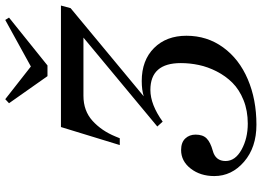

<svg xmlns="http://www.w3.org/2000/svg" viewBox="-150 -810 978 717"><g transform="rotate(-90 338.5 -451.0)"><path d="M181.2 -492.2H155.8L223.1 -711.9H676.8L667 -675.8L337.9 -402.8Q361.8 -410.2 395 -410.2Q472.2 -410.2 518.1 -364.3Q564 -318.4 564 -243.2Q564 -166 520.5 -106.2Q477.1 -46.4 401.6 -14.2Q326.2 18.1 231.9 18.1Q147 18.1 93.5 -28.1Q40 -74.2 40 -139.2Q40 -191.4 67.9 -227.3Q95.7 -263.2 137.2 -263.2Q165.5 -263.2 180.2 -247.8Q194.8 -232.4 194.8 -209Q194.8 -182.1 180.7 -168Q166.5 -153.8 134.8 -145Q96.2 -134.8 96.2 -97.2Q96.2 -61 138.4 -37.6Q180.7 -14.2 235.8 -14.2Q284.2 -14.2 323.5 -30Q362.8 -45.9 388.2 -71.3Q413.6 -96.7 430.7 -130.1Q447.8 -163.6 454.8 -197Q461.9 -230.5 461.9 -264.2Q461.9 -377.9 361.8 -377.9Q307.1 -377.9 243.2 -332L225.1 -352.1L557.1 -627.9H339.8Q283.7 -627.9 246.3 -594Q209 -560.1 188 -508.8ZM413.1 -762.2 312 -905.8 327.1 -919.9 449.2 -824.2 623 -919.9 631.8 -905.8 453.1 -762.2Z"/></g></svg>

Font: Flanker Steampunk
Style: Italic
Weight: 400
Italic angle: -12°
Designer: Alexey Kryukov, Leonardo Di Lena
Foundry: Alexey Kryukov, Leonardo Di Lena
Version: 1.210